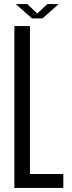

<svg xmlns="http://www.w3.org/2000/svg" viewBox="-20 -929 358 949"><path d="M51 0V-800H128V-69H293V0ZM58 -909H115L164 -862L214 -909H270L190 -838H138Z"/></svg>

Font: Big Shoulders Display Medium
Style: Regular
Weight: 500
Designer: Patric King
Foundry: XO Type Co
Version: Version 1.000; ttfautohint (v1.8.2)